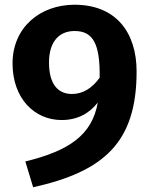

<svg xmlns="http://www.w3.org/2000/svg" viewBox="-20 -762 636 811"><path d="M295 -742C149 -742 33 -646 33 -494C33 -346 126 -255 240 -255C310 -255 359 -285 393 -329C369 -191 271 -125 87 -80L120 29C421 -38 557 -162 557 -460C557 -626 469 -742 295 -742ZM284 -365C230 -365 187 -400 187 -498C187 -585 229 -631 295 -631C372 -631 403 -579 401 -434C370 -390 330 -365 284 -365Z"/></svg>

Font: Glow Sans SC Normal
Style: Bold
Weight: 700
Designer: Ryoko NISHIZUKA (kana, bopomofo & ideographs); Paul D. Hunt (Latin, Greek & Cyrillic); Sandoll Communications, Soo-young
Version: Version 0.93